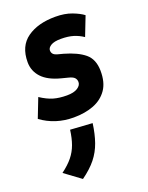

<svg xmlns="http://www.w3.org/2000/svg" viewBox="-158 -602 782 1015"><g transform="rotate(-20 233.0 -94.0)"><path d="M194 12Q91 12 12 -46L54 -154Q92 -129 124.5 -119.5Q157 -110 200 -110Q239 -110 260 -123.5Q281 -137 281 -156Q281 -170 272 -180Q263 -190 238 -196L203 -205Q132 -223 98 -259.5Q64 -296 64 -346Q64 -436 124.5 -479Q185 -522 283 -522Q336 -522 375.5 -507Q415 -492 437 -475L395 -367Q370 -384 341 -393Q312 -402 271 -402Q233 -402 214.5 -390.5Q196 -379 196 -364Q196 -340 224 -332L258 -323Q332 -302 371 -269.5Q410 -237 411 -173Q412 -107 384 -66.5Q356 -26 307 -7Q258 12 194 12ZM128 334 37 267Q76 238 99 209.5Q122 181 134.5 146.5Q147 112 153 66L277 74Q269 133 253 178.5Q237 224 207.5 261Q178 298 128 334Z"/></g></svg>

Font: Finlandica
Style: Bold Italic
Weight: 700
Italic angle: -8°
Designer: Niklas Ekholm, Juho Hiilivirta, Jaakko Suomalainen
Foundry: Helsinki Type Studio
Version: Version 1.064; ttfautohint (v1.8.4.7-5d5b)